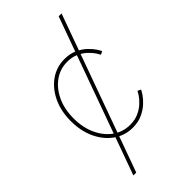

<svg xmlns="http://www.w3.org/2000/svg" viewBox="-287 -824 1105 1105"><g transform="rotate(-45 265.0 -272.0)"><path d="M93.8 204.1 437.5 -747.6H460.9L117.2 204.1ZM286.6 7.8Q221.7 7.8 170.4 -28.6Q119.1 -64.9 89.6 -127.9Q60.1 -190.9 60.1 -271.5Q60.1 -351.6 89.6 -414.6Q119.1 -477.5 170.4 -513.9Q221.7 -550.3 286.6 -550.3Q331.5 -550.3 365.2 -534.7Q398.9 -519 421.9 -497.1Q444.8 -475.1 457.5 -455.6Q470.2 -436 472.7 -428.7L452.6 -418.9Q450.2 -425.8 438.7 -443.4Q427.2 -460.9 406.7 -480.5Q386.2 -500 356.4 -513.9Q326.7 -527.8 286.6 -527.8Q228.5 -527.8 182.4 -494.6Q136.2 -461.4 109.4 -403.8Q82.5 -346.2 82.5 -271.5Q82.5 -196.3 109.4 -138.4Q136.2 -80.6 182.4 -47.6Q228.5 -14.6 286.6 -14.6Q326.7 -14.6 356.9 -28.6Q387.2 -42.5 408.2 -62.3Q429.2 -82 440.7 -99.6Q452.1 -117.2 455.1 -123.5L474.6 -114.3Q472.2 -106.9 459.2 -87.4Q446.3 -67.9 422.9 -45.9Q399.4 -23.9 365.5 -8.1Q331.5 7.8 286.6 7.8Z"/></g></svg>

Font: Inter 16pt Thin
Style: Regular
Weight: 250
Version: Version 4.001;git-66647c0bb